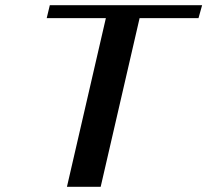

<svg xmlns="http://www.w3.org/2000/svg" viewBox="-20 -720 799 740"><path d="M172 -700 160 -650H388L238 0H368L518 -650H745L759 -700Z"/></svg>

Font: Pfennig
Style: BoldItalic
Weight: 700
Italic angle: -13°
Version: Version 20100423